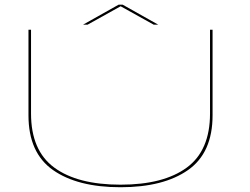

<svg xmlns="http://www.w3.org/2000/svg" viewBox="-20 -802 1075 826"><path d="M498.5 3.5Q313.5 3.5 208 -70.5Q102.5 -144.5 102.5 -306V-674H113.5V-313.5Q113.5 -154.5 213.5 -81Q313.5 -7.5 498.5 -7.5Q683.5 -7.5 783.5 -81Q883.5 -154.5 883.5 -313.5V-674H894.5V-306Q894.5 -144.5 789 -70.5Q683.5 3.5 498.5 3.5ZM337.5 -696 490.5 -782H507.5L660.5 -696H641L499 -775L357 -696Z"/></svg>

Font: Anybody UltraExpanded Thin
Style: Regular
Weight: 100
Width: 9
Designer: Tyler Finck
Foundry: Etcetera Type Company
Version: Version 1.010; ttfautohint (v1.8.3) -l 8 -r 50 -G 200 -x 14 